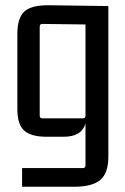

<svg xmlns="http://www.w3.org/2000/svg" viewBox="-20 -513 476 730"><path d="M295 126Q305 126 305 116V-43Q290 7 222 7H158Q98 7 72 -16.5Q46 -40 46 -98V-384Q46 -446 73.5 -470Q101 -494 167 -493L392 -490V82Q392 145 361.5 171Q331 197 262 197H64V126ZM305 -73V-420L141 -422Q131 -422 131 -412V-73Q131 -63 141 -63H295Q305 -63 305 -73Z"/></svg>

Font: Gemunu Libre Medium
Style: Regular
Weight: 500
Designer: Puspanada Ekanayake, Sola Matas, Pathum Egodawatta, Kosala Senevirathne
Foundry: mooniak
Version: Version 1.100